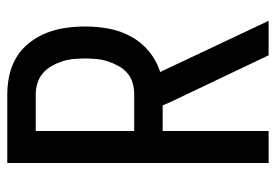

<svg xmlns="http://www.w3.org/2000/svg" viewBox="-138 -638 775 540"><g transform="rotate(-90 250.0 -367.5)"><path d="M62 0V-735H255Q283 -735 310 -729Q337 -723 360.5 -708.5Q384 -694 401 -672Q418 -650 428 -624.5Q438 -599 442 -571.5Q446 -544 446 -516Q446 -483 440 -450Q434 -417 418 -387.5Q402 -358 376 -336.5Q350 -315 318 -305L462 0H365L235 -273L224 -298H152V0ZM152 -378H255Q272 -378 287.5 -382.5Q303 -387 315 -397.5Q327 -408 335 -422.5Q343 -437 348 -452.5Q353 -468 354.5 -484Q356 -500 356 -516Q356 -532 354.5 -548.5Q353 -565 348 -580.5Q343 -596 335 -610Q327 -624 315 -634.5Q303 -645 287.5 -650Q272 -655 255 -655H152Z"/></g></svg>

Font: Iosevka Term Medium
Style: Regular
Weight: 500
Monospace: yes
Designer: Belleve Invis
Foundry: Belleve Invis
Version: Version 26.3.1